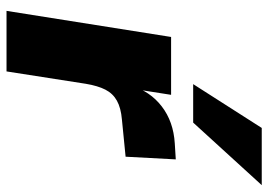

<svg xmlns="http://www.w3.org/2000/svg" viewBox="-134 -668 803 574"><g transform="rotate(90 267.0 -381.5)"><path d="M13 0 91 -492H264L245 -371H236Q253 -429 298.5 -464Q344 -499 409 -503L457 -506L449 -356L338 -345Q303 -342 281.5 -330Q260 -318 248.5 -295.5Q237 -273 231 -237L194 0ZM232 -558 363 -763H534L347 -558Z"/></g></svg>

Font: Nunito Sans 12pt ExtraLight 12pt Black
Style: Italic
Weight: 900
Italic angle: -9°
Version: Version 3.101;gftools[0.9.27]